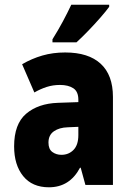

<svg xmlns="http://www.w3.org/2000/svg" viewBox="-20 -786 540 816"><path d="M188 10Q117 10 78.5 -37.5Q40 -85 40 -164Q40 -259 91 -302.5Q142 -346 226 -349L313 -352V-362Q313 -397 291.5 -411Q270 -425 235 -425Q205 -425 178.5 -416.5Q152 -408 126 -393L74 -513Q115 -537 160 -550Q205 -563 257 -563Q356 -563 408 -515Q460 -467 460 -374V0H343L323 -73H320Q276 10 188 10ZM241 -128Q272 -128 292.5 -149Q313 -170 313 -212V-247L268 -245Q232 -244 209 -228Q186 -212 186 -180Q186 -152 202.5 -140Q219 -128 241 -128ZM203 -619Q228 -659 247.5 -695.5Q267 -732 283 -766H444V-757Q431 -739 407 -711.5Q383 -684 356 -656Q329 -628 305 -606H203Z"/></svg>

Font: Noto Sans Mono ExtraCondensed Black
Style: Regular
Weight: 900
Width: 2
Designer: Monotype Design Team
Foundry: Monotype Imaging Inc.
Version: Version 2.014